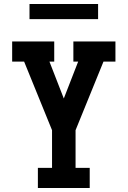

<svg xmlns="http://www.w3.org/2000/svg" viewBox="-20 -943 640 963"><path d="M170 0V-101H241V-290L101 -634H41V-735H252V-634H228L300 -449L372 -634H348V-735H559V-634H499L359 -290V-101H430V0ZM128 -847V-923H472V-847Z"/></svg>

Font: Iosevka Plex Etoile
Style: Bold
Weight: 700
Designer: Belleve Invis
Foundry: Belleve Invis
Version: Version 25.1.1; ttfautohint (v1.8.4)